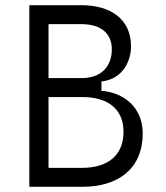

<svg xmlns="http://www.w3.org/2000/svg" viewBox="-20 -720 640 740"><path d="M93 0H297C434 0 530 -68 530 -206C530 -305 459 -363 371 -370V-406C455 -415 485 -487 485 -541C485 -649 403 -700 293 -700H93ZM295 -73H167V-346H297C398 -346 456 -298 456 -212C456 -122 397 -73 295 -73ZM295 -419H167V-627H293C374 -627 411 -587 411 -530C411 -463 369 -419 295 -419Z"/></svg>

Font: Fliege Mono Light
Style: Regular
Weight: 300
Version: Version 0.020;Glyphs 3.3 (3306)